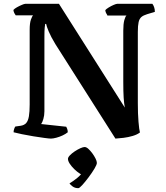

<svg xmlns="http://www.w3.org/2000/svg" viewBox="-20 -724 868 1003"><path d="M246 0Q237 0 211.5 -3.5Q186 -7 154.5 -12Q123 -17 94.5 -23Q66 -29 51 -33Q51 -42 54 -50.5Q57 -59 60 -63L88 -67Q107 -70 117 -81.5Q127 -93 131 -116.5Q135 -140 135 -178V-568Q135 -603 141.5 -621.5Q148 -640 153 -644H62Q58 -649 54.5 -656Q51 -663 50 -672Q56 -679 68.5 -686Q81 -693 94 -698.5Q107 -704 112 -704H288L632 -162Q628 -183 626 -213.5Q624 -244 624 -298V-564Q624 -599 629.5 -619Q635 -639 641 -643H541Q540 -647 535.5 -653.5Q531 -660 530 -671Q535 -677 548 -685Q561 -693 574 -698.5Q587 -704 592 -704H776Q781 -698 785 -687Q789 -676 789 -662L749 -650Q729 -644 718.5 -635Q708 -626 704 -608Q700 -590 700 -557V-185Q700 -130 703.5 -88Q707 -46 711 -32Q697 -21 673.5 -14Q650 -7 625.5 -4Q601 -1 583 0L269 -494Q246 -532 234.5 -559.5Q223 -587 221 -599H216Q215 -594 213.5 -579Q212 -564 212 -532V-143Q212 -121 206.5 -102.5Q201 -84 195 -76L326 -62Q328 -59 331 -51Q334 -43 334 -33Q323 -24 307 -16.5Q291 -9 274 -4.5Q257 0 246 0ZM389 259Q372 259 360 250.5Q348 242 343 234Q362 223 383.5 205.5Q405 188 416 168L424 193Q413 193 398 183.5Q383 174 368.5 160Q354 146 344.5 131.5Q335 117 335 106Q335 98 345 87.5Q355 77 370 67Q385 57 399.5 50.5Q414 44 422 44Q431 44 441.5 53.5Q452 63 462 76.5Q472 90 479 104Q486 118 486 127Q486 136 473.5 157Q461 178 443 202Q425 226 410 242.5Q395 259 389 259Z"/></svg>

Font: Texturina Medium 12pt SemiBold
Style: Regular
Weight: 600
Version: Version 1.002